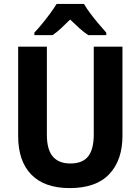

<svg xmlns="http://www.w3.org/2000/svg" viewBox="-20 -953 719 983"><path d="M607 -258Q607 -133 539.5 -61.5Q472 10 337 10Q208 10 140.5 -59Q73 -128 73 -256V-714H220V-263Q220 -187 250.5 -151.5Q281 -116 340 -116Q403 -116 431.5 -152.5Q460 -189 460 -264V-714H607ZM410 -933Q423 -910 443 -883.5Q463 -857 484.5 -831.5Q506 -806 524 -786V-773H432Q409 -788 386.5 -808.5Q364 -829 339 -853Q314 -828 292.5 -808Q271 -788 249 -773H156V-786Q174 -805 195.5 -831Q217 -857 237 -884.5Q257 -912 270 -933Z"/></svg>

Font: Noto Sans Khmer UI SemiCondensed
Style: Bold
Weight: 700
Width: 4
Designer: Danh Hong and the Monotype Design Team
Foundry: Monotype Imaging Inc.
Version: Version 2.002; ttfautohint (v1.8.4.7-5d5b)